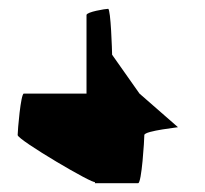

<svg xmlns="http://www.w3.org/2000/svg" viewBox="-20 -630 465 435"><path d="M20 -324C20 -313 195 -210 195 -218V-215H293C301 -215 307 -313 307 -324C307 -334 391 -342 383 -342L296 -418L234 -506C234 -513 231 -610 225 -610C219 -610 176 -603 176 -596V-418H34C27 -418 20 -334 20 -324Z"/></svg>

Font: Ampere
Style: SCUltCnd
Weight: 400
Version: Version 1